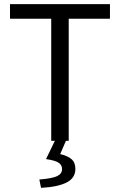

<svg xmlns="http://www.w3.org/2000/svg" viewBox="-20 -676 576 922"><path d="M226 0V-586H28V-656H508V-586H310V0ZM177 226 169 186Q232 181 255 169.5Q278 158 278 136Q278 116 261 105Q244 94 201 88L245 -3H298L269 64Q304 72 323 88Q342 104 342 135Q342 179 299.5 200.5Q257 222 177 226Z"/></svg>

Font: SourceSansPro
Style: Book
Weight: 400
Designer: Paul D. Hunt
Foundry: Adobe Systems Incorporated
Version: Version 2.021;PS 2.000;hotconv 1.0.86;makeotf.lib2.5.63406